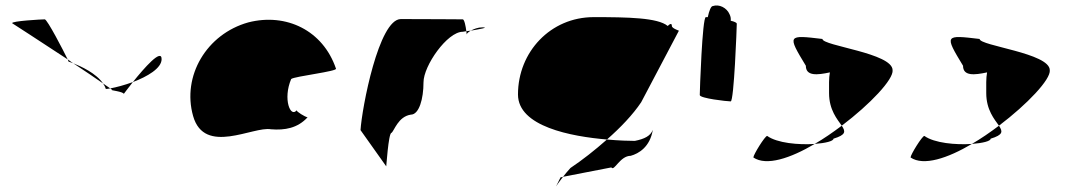

<svg xmlns="http://www.w3.org/2000/svg" viewBox="-20 -616 3859 695"><path d="M24 -532C24 -532 128 -465 225 -401C210 -432 151 -546 142 -546C132 -546 21 -540 24 -532ZM225 -401C227 -397 228 -394 228 -393C228 -393 235 -391 245 -387C238 -391 232 -397 225 -401ZM245 -387C288 -359 327 -332 353 -314C328 -351 273 -376 245 -387ZM353 -314C357 -308 361 -301 363 -294C368 -294 373 -295 379 -296C373 -300 364 -306 353 -314ZM379 -296C384 -292 387 -290 386 -290C376 -290 428 -284 428 -276C428 -276 442 -295 461 -319C431 -308 401 -300 379 -296ZM461 -319C514 -339 565 -369 565 -402C565 -442 502 -370 461 -319Z M679 -196C720 -52 897 -160 961 -148C1011 -144 1057 -152 1093 -191C1085 -193 1052 -212 1054 -217C1032 -188 1003 -257 1034 -330C1046 -340 1206 -358 1196 -368C1149 -506 1016 -570 879 -535C728 -493 638 -341 679 -196ZM1054 -218C1054 -218 1054 -217 1054 -217C1054 -217 1054 -218 1054 -218ZM1094 -192C1094 -192 1093 -191 1093 -191C1095 -191 1095 -191 1094 -190Z M1285 -145 1378 -14C1378 -6 1386 -135 1397 -135C1407 -142 1421 -194 1467 -201C1497 -201 1513 -258 1513 -318C1513 -378 1599 -501 1655 -501C1655 -501 1660 -502 1668 -503C1666 -520 1661 -546 1655 -546C1655 -546 1513 -547 1431 -547C1351 -547 1290 -225 1285 -145ZM1668 -503C1669 -498 1669 -494 1669 -491C1669 -494 1675 -500 1684 -505C1678 -504 1673 -504 1668 -503ZM1684 -505C1714 -510 1753 -517 1726 -517C1710 -517 1695 -511 1684 -505Z M1855 -274C1855 -158 2047 -122 2177 -111C2226 -154 2271 -201 2301 -246L2437 -504C2444 -504 2412 -512 2412 -522C2412 -533 2405 -530 2397 -522C2361 -552 2253 -554 2129 -554C1973 -554 1855 -428 1855 -274ZM2009 26C1985 76 1988 62 2018 24ZM2018 24 2193 -10C2203 6 2224 -52 2263 -52C2292 -60 2333 -84 2343 -146C2335 -124 2313 -113 2278 -106C2259 -106 2221 -107 2177 -111C2133 -72 2087 -36 2045 -8C2034 4 2025 15 2018 24Z M2513 -272C2513 -260 2612 -249 2625 -249C2637 -249 2647 -518 2647 -530C2647 -534 2638 -538 2625 -541C2626 -548 2625 -556 2621 -564C2611 -588 2583 -602 2560 -594C2554 -594 2547 -578 2542 -554H2535C2522 -554 2513 -284 2513 -272Z M2707 -46C2754 -14 2841 -43 2929 -95C2871 -91 2793 -98 2757 -124C2749 -124 2707 -56 2707 -46ZM2897 -378C2897 -340 2938 -344 2984 -354C2980 -333 2981 -306 2981 -279C2981 -218 3011 -184 3027 -161C3130 -239 3215 -329 3211 -362C3211 -424 2957 -450 2957 -475C2831 -490 2829 -490 2897 -378ZM2929 -95C2968 -98 2997 -105 2997 -114C3043 -128 3041 -140 3027 -161C2995 -137 2962 -114 2929 -95Z M3276 -46C3323 -14 3410 -43 3498 -95C3440 -91 3362 -98 3326 -124C3318 -124 3276 -56 3276 -46ZM3466 -378C3466 -340 3507 -344 3553 -354C3549 -333 3550 -306 3550 -279C3550 -218 3580 -184 3596 -161C3699 -239 3784 -329 3780 -362C3780 -424 3526 -450 3526 -475C3400 -490 3398 -490 3466 -378ZM3498 -95C3537 -98 3566 -105 3566 -114C3612 -128 3610 -140 3596 -161C3564 -137 3531 -114 3498 -95Z"/></svg>

Font: Ampere
Style: Regular
Weight: 400
Version: Version 1